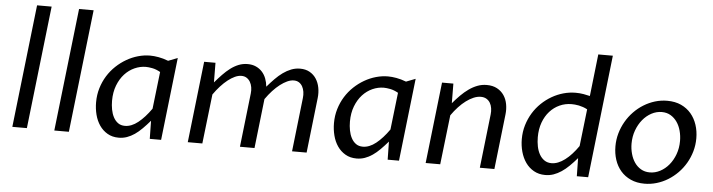

<svg xmlns="http://www.w3.org/2000/svg" viewBox="-48 -995 4527 1219"><g transform="rotate(5 2215.5 -386.0)"><path d="M145 -782.2H237.8L148.4 0H55.7Z M412.6 -782.2H505.4L416 0H323.2Z M960 -428.7Q933.1 -443.8 908.7 -448.5Q884.3 -453.1 867.7 -453.1Q831.1 -453.1 795.7 -437.3Q760.3 -421.4 732.9 -391.6Q705.6 -361.8 688.7 -318.4Q671.9 -274.9 671.9 -220.2Q671.9 -191.9 677 -164.8Q682.1 -137.7 693.4 -116.2Q704.6 -94.7 722.7 -81.5Q740.7 -68.4 767.1 -68.4Q808.6 -68.4 850.6 -101.8Q892.6 -135.3 932.6 -192.4ZM887.7 -526.9Q912.6 -526.9 941.9 -521.7Q971.2 -516.6 1004.4 -503.9L1064 -526.9L1003.9 0H931.6L929.7 -115.2Q904.8 -86.4 881.6 -63.2Q858.4 -40 835 -23.9Q811.5 -7.8 786.6 1Q761.7 9.8 733.9 9.8Q692.9 9.8 662.4 -8.1Q631.8 -25.9 611.6 -55.4Q591.3 -85 581.5 -123Q571.8 -161.1 571.8 -201.7Q571.8 -249.5 584.7 -292.2Q597.7 -335 620.1 -371.1Q642.6 -407.2 673.1 -436Q703.6 -464.8 738.8 -485.1Q773.9 -505.4 812 -516.1Q850.1 -526.9 887.7 -526.9Z M1545.4 -342.8Q1547.9 -363.3 1544.7 -382.6Q1541.5 -401.9 1532.7 -416.7Q1523.9 -431.6 1510 -440.4Q1496.1 -449.2 1477.1 -449.2Q1457 -449.2 1435.3 -439.2Q1413.6 -429.2 1391.1 -411.6Q1368.7 -394 1346.2 -369.4Q1323.7 -344.7 1303.2 -315.4L1266.6 0H1173.8L1232.9 -517.6H1305.2L1306.2 -392.6Q1329.6 -419.9 1353 -444.3Q1376.5 -468.8 1401.1 -487.3Q1425.8 -505.9 1452.6 -516.6Q1479.5 -527.3 1509.8 -527.3Q1539.6 -527.3 1562.7 -516.8Q1585.9 -506.3 1602.3 -488.3Q1618.7 -470.2 1627.9 -446Q1637.2 -421.9 1639.6 -394.5Q1663.1 -421.9 1686.8 -446Q1710.4 -470.2 1735.6 -488.3Q1760.7 -506.3 1787.6 -516.8Q1814.5 -527.3 1844.2 -527.3Q1879.4 -527.3 1905.3 -512.7Q1931.2 -498 1947 -473.6Q1962.9 -449.2 1969 -417.5Q1975.1 -385.7 1971.2 -351.6L1931.2 0H1838.4L1877.4 -342.8Q1879.9 -363.3 1877 -382.6Q1874 -401.9 1865.7 -416.7Q1857.4 -431.6 1843.8 -440.4Q1830.1 -449.2 1811 -449.2Q1791 -449.2 1769 -439.2Q1747.1 -429.2 1724.1 -411.6Q1701.2 -394 1678.5 -369.4Q1655.8 -344.7 1635.3 -315.4V-317.9L1599.1 0H1506.3Z M2476.1 -428.7Q2449.2 -443.8 2424.8 -448.5Q2400.4 -453.1 2383.8 -453.1Q2347.2 -453.1 2311.8 -437.3Q2276.4 -421.4 2249 -391.6Q2221.7 -361.8 2204.8 -318.4Q2188 -274.9 2188 -220.2Q2188 -191.9 2193.1 -164.8Q2198.2 -137.7 2209.5 -116.2Q2220.7 -94.7 2238.8 -81.5Q2256.8 -68.4 2283.2 -68.4Q2324.7 -68.4 2366.7 -101.8Q2408.7 -135.3 2448.7 -192.4ZM2403.8 -526.9Q2428.7 -526.9 2458 -521.7Q2487.3 -516.6 2520.5 -503.9L2580.1 -526.9L2520 0H2447.8L2445.8 -115.2Q2420.9 -86.4 2397.7 -63.2Q2374.5 -40 2351.1 -23.9Q2327.6 -7.8 2302.7 1Q2277.8 9.8 2250 9.8Q2209 9.8 2178.5 -8.1Q2147.9 -25.9 2127.7 -55.4Q2107.4 -85 2097.7 -123Q2087.9 -161.1 2087.9 -201.7Q2087.9 -249.5 2100.8 -292.2Q2113.8 -335 2136.2 -371.1Q2158.7 -407.2 2189.2 -436Q2219.7 -464.8 2254.9 -485.1Q2290 -505.4 2328.1 -516.1Q2366.2 -526.9 2403.8 -526.9Z M3074.2 -342.8Q3076.7 -363.3 3073.7 -382.6Q3070.8 -401.9 3062 -416.7Q3053.2 -431.6 3038.3 -440.4Q3023.4 -449.2 3002.4 -449.2Q2980.5 -449.2 2956.8 -439.2Q2933.1 -429.2 2909.4 -411.6Q2885.7 -394 2862.8 -369.4Q2839.8 -344.7 2819.3 -315.4L2782.7 0H2689.9L2749 -517.6H2821.3L2822.3 -392.6Q2845.7 -420.4 2870.1 -444.8Q2894.5 -469.2 2920.4 -487.5Q2946.3 -505.9 2974.4 -516.6Q3002.4 -527.3 3033.7 -527.3Q3072.3 -527.3 3099.6 -512.5Q3127 -497.6 3143.6 -473.1Q3160.2 -448.7 3166 -417Q3171.9 -385.3 3168 -351.6L3127.9 0H3035.2Z M3681.6 -428.7Q3668.5 -436 3654.3 -440.9Q3640.1 -445.8 3627 -448.5Q3613.8 -451.2 3601.8 -452.1Q3589.8 -453.1 3581.1 -453.1Q3540.5 -453.1 3504.9 -437Q3469.2 -420.9 3442.4 -391.1Q3415.5 -361.3 3400.1 -319.3Q3384.8 -277.3 3384.8 -225.6Q3384.8 -194.8 3390.6 -166.3Q3396.5 -137.7 3408.9 -116Q3421.4 -94.2 3440.4 -81.3Q3459.5 -68.4 3485.4 -68.4Q3506.3 -68.4 3527.8 -76.9Q3549.3 -85.4 3570.8 -101.6Q3592.3 -117.7 3613.3 -140.6Q3634.3 -163.6 3654.3 -192.4ZM3721.7 -782.2H3814.5L3725.6 0H3653.3L3651.4 -115.2Q3626.5 -86.4 3602.8 -63.2Q3579.1 -40 3554.9 -23.9Q3530.8 -7.8 3505.6 1Q3480.5 9.8 3452.1 9.8Q3411.1 9.8 3379.6 -8.1Q3348.1 -25.9 3327.1 -55.7Q3306.2 -85.4 3295.4 -124.3Q3284.7 -163.1 3284.7 -205.1Q3284.7 -252 3297.4 -293.9Q3310.1 -335.9 3332 -371.8Q3354 -407.7 3384 -436.5Q3414.1 -465.3 3449.2 -485.6Q3484.4 -505.9 3522.7 -516.6Q3561 -527.3 3600.1 -527.3Q3626.5 -527.3 3650.4 -523.2Q3674.3 -519 3691.4 -514.6Z M4085 9.8Q4035.2 9.8 3997.1 -7.6Q3959 -24.9 3933.1 -54.9Q3907.2 -85 3894 -125.2Q3880.9 -165.5 3880.9 -210.9Q3880.9 -253.9 3892.3 -293.9Q3903.8 -334 3924.1 -369.1Q3944.3 -404.3 3972.7 -433.6Q4001 -462.9 4034.7 -483.6Q4068.4 -504.4 4106.2 -515.9Q4144 -527.3 4184.1 -527.3Q4234.4 -527.3 4272.5 -509.8Q4310.5 -492.2 4336.2 -461.9Q4361.8 -431.6 4375 -391.4Q4388.2 -351.1 4388.2 -305.7Q4388.2 -262.2 4376.7 -222.2Q4365.2 -182.1 4344.7 -147Q4324.2 -111.8 4295.9 -83Q4267.6 -54.2 4233.9 -33.4Q4200.2 -12.7 4162.4 -1.5Q4124.5 9.8 4085 9.8ZM4112.3 -64.5Q4146.5 -64.5 4178 -81.1Q4209.5 -97.7 4233.6 -126.7Q4257.8 -155.8 4272.2 -195.1Q4286.6 -234.4 4286.6 -279.8Q4286.6 -313 4278.3 -344.2Q4270 -375.5 4253.4 -399.7Q4236.8 -423.8 4212.4 -438.5Q4188 -453.1 4155.8 -453.1Q4121.6 -453.1 4090.1 -436.3Q4058.6 -419.4 4034.4 -390.1Q4010.3 -360.8 3995.8 -321.3Q3981.4 -281.7 3981.4 -236.8Q3981.4 -203.6 3990 -172.4Q3998.5 -141.1 4014.9 -117.2Q4031.2 -93.3 4055.7 -78.9Q4080.1 -64.5 4112.3 -64.5Z"/></g></svg>

Font: Proza Libre
Style: Italic
Weight: 400
Designer: Jasper de Waard
Foundry: Jasper de Waard
Version: Version 1.000; ttfautohint (v1.4.1.8-43bc)